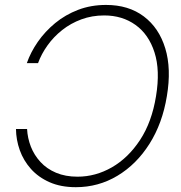

<svg xmlns="http://www.w3.org/2000/svg" viewBox="-20 -757 740 786"><path d="M290.5 9.3Q229 9.3 183.1 -11Q137.2 -31.2 106.7 -65.4Q76.2 -99.6 61 -142.1Q45.9 -184.6 45.4 -229H90.8Q92.8 -191.4 106.4 -156.5Q120.1 -121.6 145.8 -93.8Q171.4 -65.9 209.5 -49.8Q247.6 -33.7 297.4 -33.7Q371.1 -33.7 438 -72Q504.9 -110.4 553.2 -183.8Q601.6 -257.3 618.7 -363.3Q636.2 -468.8 612.5 -542.5Q588.9 -616.2 534.7 -655Q480.5 -693.8 406.7 -693.8Q356.4 -693.8 313 -677.7Q269.5 -661.6 234.6 -634Q199.7 -606.4 174.6 -571.3Q149.4 -536.1 135.7 -498.5H89.8Q105.5 -543.5 134.8 -585.7Q164.1 -627.9 205.8 -662.4Q247.6 -696.8 300 -716.8Q352.5 -736.8 414.1 -736.8Q506.3 -736.8 568.6 -689.9Q630.9 -643.1 656.5 -559.3Q682.1 -475.6 663.1 -363.3Q645 -252 591.8 -168Q538.6 -84 460.7 -37.4Q382.8 9.3 290.5 9.3Z"/></svg>

Font: Inter 24pt ExtraLight
Style: Italic
Weight: 250
Italic angle: -9.3988°
Version: Version 4.001;git-66647c0bb